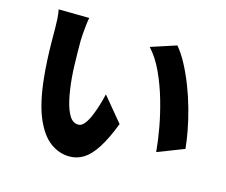

<svg xmlns="http://www.w3.org/2000/svg" viewBox="-104 -862 1208 1028"><g transform="rotate(15 500.0 -348.0)"><path d="M270 -719Q266 -700 263.5 -675.5Q261 -651 259 -628Q257 -605 257 -590Q257 -558 257.5 -523.5Q258 -489 259 -455Q260 -421 263 -385Q269 -317 281 -264.5Q293 -212 312 -182Q331 -152 361 -152Q379 -152 394.5 -171.5Q410 -191 423 -222Q436 -253 446 -286.5Q456 -320 462 -347L574 -212Q540 -124 506.5 -72Q473 -20 437 2.5Q401 25 359 25Q302 25 252.5 -11Q203 -47 168 -128.5Q133 -210 119 -345Q114 -392 111.5 -443Q109 -494 108.5 -540Q108 -586 108 -617Q108 -639 106.5 -668Q105 -697 100 -721ZM764 -699Q793 -665 819.5 -615Q846 -565 868.5 -507Q891 -449 907.5 -389.5Q924 -330 934.5 -274.5Q945 -219 949 -175L802 -118Q797 -177 784 -249.5Q771 -322 749.5 -396.5Q728 -471 697 -538.5Q666 -606 623 -653Z"/></g></svg>

Font: Noto Sans SC ExtraBold
Style: Regular
Weight: 800
Designer: Ryoko NISHIZUKA 西塚涼子 (kana, bopomofo & ideographs); Paul D. Hunt (Latin, Greek & Cyrillic); Sandoll Communications 산돌커뮤니
Foundry: Adobe
Version: Version 2.004-H2;hotconv 1.0.118;makeotfexe 2.5.65603